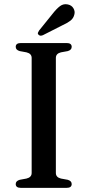

<svg xmlns="http://www.w3.org/2000/svg" viewBox="-20 -908 423 928"><path d="M250 -72Q250 -51 274.5 -45L307.5 -39Q326.5 -33.5 326.5 -18.5Q326.5 0 302 0H81Q56 0 56 -18.5Q56 -33.5 75.5 -39L108 -45Q133 -51 133 -72V-628Q133 -649 108 -655L75.5 -661Q56 -666.5 56 -681.5Q56 -700 81 -700H302Q326.5 -700 326.5 -681.5Q326.5 -666.5 307.5 -661L274.5 -655Q250 -649 250 -628ZM235.5 -843Q253.5 -866 270.2 -878.5Q287 -891 308 -886.5Q326.5 -882.5 335 -867.8Q343.5 -853 339.5 -838.5Q335.5 -820 321 -808.5Q306.5 -797 284 -787L187.5 -738Q173.5 -732 166 -740.5Q161.5 -745 163.5 -750.2Q165.5 -755.5 169 -760.5Z"/></svg>

Font: Fraunces 9pt S000
Style: Regular
Weight: 400
Version: Version 1.000; ttfautohint (v1.8.3)